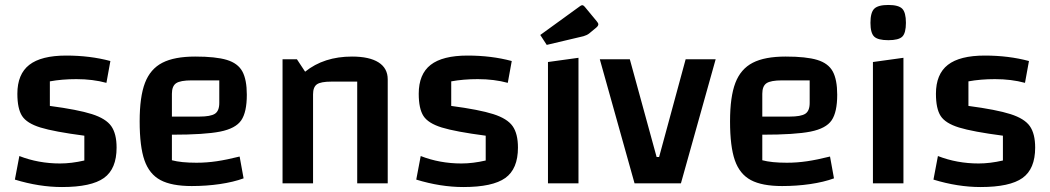

<svg xmlns="http://www.w3.org/2000/svg" viewBox="-20 -739 4233 774"><path d="M247 -515Q343 -515 425 -493L409 -405Q354 -420 288 -420Q230 -420 181 -411V-312Q294 -297 350.5 -279Q407 -261 428.5 -230.5Q450 -200 450 -144Q450 -58 399 -21.5Q348 15 230 15Q138 15 40 -15L58 -110Q135 -80 222 -80Q268 -80 320 -92V-192Q198 -208 143 -225Q88 -242 69 -271.5Q50 -301 50 -361Q50 -440 98 -477.5Q146 -515 247 -515Z M946 -108 962 -20Q921 -5 866.5 3Q812 11 753 11Q672 11 627 -13Q582 -37 562.5 -92.5Q543 -148 543 -250Q543 -349 564.5 -405Q586 -461 634.5 -486Q683 -511 767 -511Q850 -511 894.5 -497.5Q939 -484 957 -451Q975 -418 975 -357Q975 -287 952.5 -254Q930 -221 867.5 -208.5Q805 -196 673 -196V-93Q710 -83 772 -83Q813 -83 853.5 -89Q894 -95 946 -108ZM673 -361V-269H783Q829 -269 846.5 -280.5Q864 -292 864 -324V-415H753Q707 -415 690 -403.5Q673 -392 673 -361Z M1119 -500H1177L1210 -450Q1286 -511 1399 -511Q1469 -511 1506 -487.5Q1543 -464 1543 -419V0H1420V-410H1316Q1273 -410 1257.5 -399Q1242 -388 1242 -359V0H1119Z M1865 -515Q1961 -515 2043 -493L2027 -405Q1972 -420 1906 -420Q1848 -420 1799 -411V-312Q1912 -297 1968.5 -279Q2025 -261 2046.5 -230.5Q2068 -200 2068 -144Q2068 -58 2017 -21.5Q1966 15 1848 15Q1756 15 1658 -15L1676 -110Q1753 -80 1840 -80Q1886 -80 1938 -92V-192Q1816 -208 1761 -225Q1706 -242 1687 -271.5Q1668 -301 1668 -361Q1668 -440 1716 -477.5Q1764 -515 1865 -515Z M2312 -506V0H2189V-489ZM2158 -598 2318 -714Q2323 -718 2327 -718Q2332 -718 2337 -712L2385 -654Q2392 -646 2392 -641Q2392 -635 2384 -628L2355 -604Q2346 -597 2332 -593L2184 -558Z M2519 -500 2627 -106H2637L2744 -500H2865L2725 0H2538L2398 -500Z M3326 -108 3342 -20Q3301 -5 3246.5 3Q3192 11 3133 11Q3052 11 3007 -13Q2962 -37 2942.5 -92.5Q2923 -148 2923 -250Q2923 -349 2944.5 -405Q2966 -461 3014.5 -486Q3063 -511 3147 -511Q3230 -511 3274.5 -497.5Q3319 -484 3337 -451Q3355 -418 3355 -357Q3355 -287 3332.5 -254Q3310 -221 3247.5 -208.5Q3185 -196 3053 -196V-93Q3090 -83 3152 -83Q3193 -83 3233.5 -89Q3274 -95 3326 -108ZM3053 -361V-269H3163Q3209 -269 3226.5 -280.5Q3244 -292 3244 -324V-415H3133Q3087 -415 3070 -403.5Q3053 -392 3053 -361Z M3622 -506V0H3499V-489ZM3489 -647Q3489 -689 3504.5 -704Q3520 -719 3561 -719Q3602 -719 3617 -704Q3632 -689 3632 -647Q3632 -606 3617.5 -591.5Q3603 -577 3561 -577Q3519 -577 3504 -591.5Q3489 -606 3489 -647Z M3950 -515Q4046 -515 4128 -493L4112 -405Q4057 -420 3991 -420Q3933 -420 3884 -411V-312Q3997 -297 4053.5 -279Q4110 -261 4131.5 -230.5Q4153 -200 4153 -144Q4153 -58 4102 -21.5Q4051 15 3933 15Q3841 15 3743 -15L3761 -110Q3838 -80 3925 -80Q3971 -80 4023 -92V-192Q3901 -208 3846 -225Q3791 -242 3772 -271.5Q3753 -301 3753 -361Q3753 -440 3801 -477.5Q3849 -515 3950 -515Z"/></svg>

Font: Changa Medium
Style: Regular
Weight: 500
Designer: Eduardo Rodriguez Tunni
Foundry: Eduardo Rodriguez Tunni
Version: Version 2.002; ttfautohint (v1.5) -l 8 -r 50 -G 150 -x 14 -H